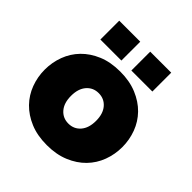

<svg xmlns="http://www.w3.org/2000/svg" viewBox="-197 -859 1008 1008"><g transform="rotate(45 307.0 -355.5)"><path d="M307 10Q236 10 182.5 -12.5Q129 -35 92.5 -72.5Q56 -110 37.5 -159.5Q19 -209 19 -263Q19 -317 37.5 -366.5Q56 -416 92.5 -453.5Q129 -491 182.5 -513.5Q236 -536 307 -536Q377 -536 431 -513.5Q485 -491 521.5 -453.5Q558 -416 576.5 -366.5Q595 -317 595 -263Q595 -209 576.5 -159.5Q558 -110 521.5 -72.5Q485 -35 431 -12.5Q377 10 307 10ZM214 -263Q214 -210 240 -180Q266 -150 307 -150Q348 -150 374 -180Q400 -210 400 -263Q400 -316 374 -346Q348 -376 307 -376Q266 -376 240 -346Q214 -316 214 -263ZM114 -581V-721H270V-581ZM344 -581V-721H500V-581Z"/></g></svg>

Font: Raleway
Style: Heavy
Weight: 900
Designer: Matt McInerney, Pablo Impallari, Rodrigo Fuenzalida
Foundry: Matt McInerney, Pablo Impallari, Rodrigo Fuenzalida
Version: Version 2.001; ttfautohint (v0.8) -G 200 -r 50